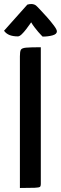

<svg xmlns="http://www.w3.org/2000/svg" viewBox="-65 -935 303 955"><path d="M34 0V-655Q34 -678 38.5 -687Q43 -696 65 -698Q87 -700 138 -700V-19Q138 -9 133.5 -5.5Q129 -2 107.5 -1Q86 0 34 0ZM147 -753Q147 -753 140.5 -759.5Q134 -766 125 -776.5Q116 -787 106.5 -799.5Q97 -812 90 -824Q90 -824 83 -814Q76 -804 65 -789.5Q54 -775 43 -764.5Q32 -754 24 -754Q0 -754 -17 -760.5Q-34 -767 -45 -782L71 -912Q81 -915 91 -915Q99 -915 106.5 -912Q114 -909 120 -902Q120 -902 135 -886.5Q150 -871 169 -849.5Q188 -828 203 -808Q218 -788 218 -779Q218 -765 196 -759Q174 -753 147 -753Z"/></svg>

Font: Yanone Kaffeesatz SemiBold
Style: Regular
Weight: 600
Designer: Yanone (Cyrillic: Daniel Pouzeot, Huerta Tipografica, and Cyreal)
Foundry: Yanone
Version: Version 2.003